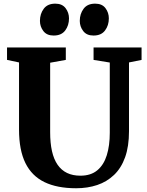

<svg xmlns="http://www.w3.org/2000/svg" viewBox="-20 -996 784 1024"><path d="M386 8Q284.5 8 217 -24.8Q149.5 -57.5 115.5 -126.5Q81.5 -195.5 81.5 -304.5V-663L17.5 -676.5V-743H331V-676.5L247.5 -661.5V-291Q247.5 -233.5 257.2 -190Q267 -146.5 287.2 -117.2Q307.5 -88 337.8 -73.5Q368 -59 409 -59Q464.5 -59 499 -87.8Q533.5 -116.5 549.5 -168Q565.5 -219.5 565.5 -288V-662.5L479 -676.5V-743H735V-676.5L668 -663V-296.5Q668 -215 647.2 -157.2Q626.5 -99.5 588.2 -63Q550 -26.5 498.5 -9.2Q447 8 386 8ZM265.5 -806.5Q229.5 -806.5 211.2 -830.5Q193 -854.5 193 -884.5Q193 -922 213.2 -949.2Q233.5 -976.5 274.5 -976.5H275.5Q311.5 -976.5 329.8 -952.5Q348 -928.5 348 -898Q348 -860.5 327.8 -833.5Q307.5 -806.5 266.5 -806.5ZM478 -806.5Q442 -806.5 423.8 -830.5Q405.5 -854.5 405.5 -884.5Q405.5 -922 425.8 -949.2Q446 -976.5 487 -976.5H488Q524.5 -976.5 542.5 -952.5Q560.5 -928.5 560.5 -898Q560.5 -860.5 540.2 -833.5Q520 -806.5 479 -806.5Z"/></svg>

Font: Merriweather ExtraBold
Style: Regular
Weight: 800
Version: Version 2.100